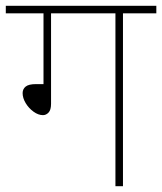

<svg xmlns="http://www.w3.org/2000/svg" viewBox="-20 -642 559 662"><path d="M156 -596V-284Q156 -263 147.5 -254Q139 -245 128 -245Q112 -245 95.5 -257Q79 -269 68.5 -286.5Q58 -304 58 -321Q58 -335 68.5 -343.5Q79 -352 104 -352H130V-596H0V-622H519V-596H404V0H378V-596Z"/></svg>

Font: Noto Sans Thin
Style: Italic
Weight: 100
Italic angle: -12°
Designer: Monotype Design Team
Foundry: Monotype Imaging Inc.
Version: Version 2.013; ttfautohint (v1.8.4.7-5d5b)